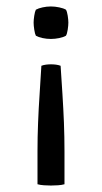

<svg xmlns="http://www.w3.org/2000/svg" viewBox="-20 -567 317 594"><path d="M108 -363.5Q105.5 -319 102.5 -275.2Q99.5 -231.5 97.8 -187.5Q96 -143.5 96 -99V3Q105 5.5 116 6.2Q127 7 137.5 7Q148.5 7 159.5 6.2Q170.5 5.5 179.5 3V-99Q179.5 -143.5 177.8 -187.5Q176 -231.5 173.2 -275.5Q170.5 -319.5 167.5 -363.5Q161 -366 153.2 -367Q145.5 -368 137.5 -368Q130 -368 122.2 -367Q114.5 -366 108 -363.5ZM137.5 -446.5Q150 -446.5 163.2 -449.2Q176.5 -452 184 -456.5Q187.5 -462 189.5 -475.2Q191.5 -488.5 191.5 -497Q191.5 -505.5 189.5 -518.5Q187.5 -531.5 184 -537Q176.5 -541.5 163.2 -544.2Q150 -547 137.5 -547Q124.5 -547 111.8 -544.2Q99 -541.5 91 -537Q88 -531.5 86 -518.5Q84 -505.5 84 -497Q84 -488.5 86 -475.2Q88 -462 91 -456.5Q99 -452 111.8 -449.2Q124.5 -446.5 137.5 -446.5Z"/></svg>

Font: Signika SC
Style: Regular
Weight: 300
Designer: Anna Giedryś
Foundry: Anna Giedryś
Version: Version 2.000